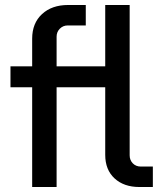

<svg xmlns="http://www.w3.org/2000/svg" viewBox="-20 -750 656 770"><path d="M109 0V-595Q109 -657 148.5 -693.5Q188 -730 253 -730H324V-648H252Q233 -648 220 -635Q207 -622 207 -603V0ZM22 -400V-484H455V-400ZM539 0Q477 0 439.5 -34.5Q402 -69 402 -129V-730H500V-127Q500 -108 512.5 -95Q525 -82 545 -82H593V0Z"/></svg>

Font: SUSE Medium
Style: Regular
Weight: 500
Designer: Rene Bieder
Foundry: SUSE
Version: Version 1.000